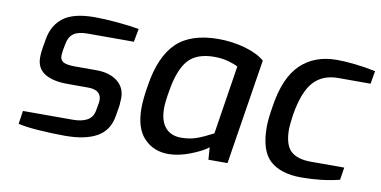

<svg xmlns="http://www.w3.org/2000/svg" viewBox="-59 -698 1708 861"><g transform="rotate(10 795.5 -267.5)"><path d="M58 -11 67 -71H293Q336 -71 360.5 -85.5Q385 -100 390 -132L396 -165Q397 -171 397 -178Q397 -225 336 -225H243Q175 -225 138 -248.5Q101 -272 101 -321Q101 -344 105 -365L112 -406Q123 -471 169.5 -506Q216 -541 312 -541Q356 -541 416.5 -535.5Q477 -530 514 -523L503 -463H293Q250 -463 229 -448Q208 -433 202 -400L197 -373Q194 -352 194 -344Q194 -325 209.5 -316.5Q225 -308 262 -308H360Q419 -308 455 -280.5Q491 -253 491 -204Q491 -193 489 -169L481 -121Q470 -54 417 -24Q364 6 271 6Q213 6 150.5 1.5Q88 -3 58 -11Z M588 -176Q588 -218 599 -282Q620 -416 685 -478.5Q750 -541 876 -541Q937 -541 995 -525Q1053 -509 1087 -480L1011 0H924L920 -56Q894 -35 841 -14.5Q788 6 742 6Q674 6 631 -39.5Q588 -85 588 -176ZM930 -121 979 -434Q963 -443 934 -451Q905 -459 871 -459Q790 -459 751.5 -415Q713 -371 697 -272Q688 -221 688 -193Q688 -136 713.5 -106Q739 -76 786 -76Q825 -76 856.5 -87.5Q888 -99 930 -121Z M1156 -191Q1156 -225 1166 -285Q1186 -419 1249.5 -480Q1313 -541 1414 -541Q1491 -541 1591 -521L1581 -462H1434Q1363 -462 1322 -417Q1281 -372 1263 -266Q1256 -214 1256 -199Q1256 -128 1285.5 -99.5Q1315 -71 1378 -71H1530L1521 -14Q1441 6 1347 6Q1254 6 1205 -38Q1156 -82 1156 -191Z"/></g></svg>

Font: Exo Medium
Style: Italic
Weight: 500
Italic angle: -9°
Designer: Natanael Gama
Foundry: Natanael Gama
Version: Version 1.500; ttfautohint (v1.6)